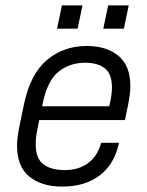

<svg xmlns="http://www.w3.org/2000/svg" viewBox="-20 -684 544 710"><path d="M462 -366Q462 -338 454 -298L442 -240H125L119 -209Q112 -178 112 -151Q112 -98 140.5 -76.5Q169 -55 219 -55Q271 -55 306 -81Q341 -107 354 -156H420Q404 -78 349.5 -36Q295 6 210 6Q134 6 88.5 -31Q43 -68 43 -146Q43 -173 51 -213L69 -300Q92 -410 153.5 -462Q215 -514 301 -514Q374 -514 418 -477.5Q462 -441 462 -366ZM394 -361Q394 -410 368 -431Q342 -452 295 -452Q237 -452 196 -418.5Q155 -385 138 -302L136 -291H384L388 -309Q394 -339 394 -361ZM209 -664H285L267 -578H191ZM380 -664H456L438 -578H362Z"/></svg>

Font: D-DIN
Style: DIN-Italic
Weight: 400
Italic angle: -12°
Designer: Charles Nix
Foundry: Datto Inc.
Version: Version 1.00